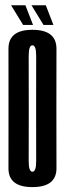

<svg xmlns="http://www.w3.org/2000/svg" viewBox="-20 -722 252 744"><path d="M105.5 3Q199 3 198.8 -70Q198.5 -143 198.5 -300.5Q198.5 -459 198.8 -532.8Q199 -606.5 105.5 -606.5Q12.5 -606.5 12.8 -532.8Q13 -459 13 -300.5Q13 -143 12.8 -70Q12.5 3 105.5 3ZM105.5 -56.5Q91 -56.5 91.2 -98.8Q91.5 -141 91.5 -300.5Q91.5 -461 91.2 -503.8Q91 -546.5 105.5 -546.5Q120.5 -546.5 120.2 -503.8Q120 -461 120 -300.5Q120 -141 120.2 -98.8Q120.5 -56.5 105.5 -56.5ZM148.5 -625.5H187L157.5 -701.5H102ZM69.5 -625.5H108L78.5 -701.5H23Z"/></svg>

Font: Anybody UltraCondensed
Style: Regular
Weight: 400
Width: 1
Version: Version 1.113;gftools[0.9.25]